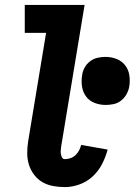

<svg xmlns="http://www.w3.org/2000/svg" viewBox="-20 -755 549 783"><path d="M245 8Q220 8 196 3.5Q172 -1 152.5 -12.5Q133 -24 119 -42.5Q105 -61 98 -83.5Q91 -106 91 -130.5Q91 -155 95 -180L168 -621H81V-735H325L230 -161Q229 -153 228 -145Q227 -137 228 -129Q229 -121 232.5 -113.5Q236 -106 245 -106Q256 -106 267.5 -110Q279 -114 288 -122.5Q297 -131 302.5 -141.5Q308 -152 311 -164L419 -145Q411 -115 396.5 -86.5Q382 -58 358.5 -36Q335 -14 304.5 -3Q274 8 245 8ZM411 -327Q387 -327 365.5 -335.5Q344 -344 331 -361.5Q318 -379 314.5 -402Q311 -425 315 -449Q317 -465 325.5 -480Q334 -495 348 -505.5Q362 -516 378.5 -519.5Q395 -523 411 -523Q434 -523 455.5 -514.5Q477 -506 490.5 -488.5Q504 -471 507.5 -448Q511 -425 507 -401Q504 -385 495.5 -370Q487 -355 473.5 -344.5Q460 -334 443.5 -330.5Q427 -327 411 -327Z"/></svg>

Font: Iosevka Slab Heavy
Style: Italic
Weight: 900
Italic angle: -9°
Monospace: yes
Designer: Belleve Invis
Foundry: Belleve Invis
Version: Version 11.1.0; ttfautohint (v1.8.3)